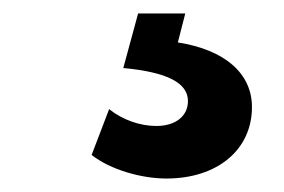

<svg xmlns="http://www.w3.org/2000/svg" viewBox="-20 -30 422 285"><path d="M227 235C303 235 354 192 354 129C354 79 314 44 244 33L255 -10H185L163 71C228 77 259 93 259 120C259 142 241 157 212 157C188 157 162 148 142 132L116 200C144 222 190 235 227 235Z"/></svg>

Font: Mluvka SemiBold
Style: Regular
Weight: 600
Designer: Modified by Jiří Krblich, Original typeface by Gumpita Rahayu
Foundry: Gumpita Rahayu & Jiří Krblich
Version: Version 2.000;Glyphs 3.1.1 (3134)